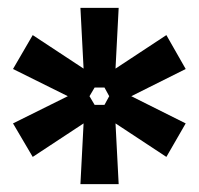

<svg xmlns="http://www.w3.org/2000/svg" viewBox="-20 -830 505 487"><path d="M313 -586 451 -517 402 -432 273 -517 281 -363H184L192 -517L63 -432L13 -517L152 -586L13 -655L63 -741L192 -656L184 -810H281L273 -656L402 -741L451 -655ZM245 -608H220L207 -586L220 -564H245L257 -586Z"/></svg>

Font: 카카오 큰글씨 ExtraBold
Style: Regular
Weight: 800
Designer: Park Young-rak; Lee Sang-min; Kim Jung-jin; Min Bon; Park Min-gyu;
Foundry: Kakao Corporation
Version: Version 2.003